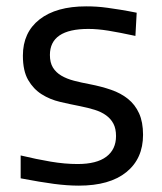

<svg xmlns="http://www.w3.org/2000/svg" viewBox="-20 -573 511 604"><path d="M228 11Q192 11 150 5.5Q108 0 45 -12V-84Q95 -72 139.5 -64.5Q184 -57 224 -57Q284 -57 314.5 -80Q345 -103 345 -145Q345 -168 337 -183.5Q329 -199 314 -210Q299 -221 278 -227.5Q257 -234 232 -239Q201 -245 169 -252.5Q137 -260 111 -276.5Q85 -293 68.5 -321.5Q52 -350 52 -398Q52 -471 104.5 -512Q157 -553 251 -553Q268 -553 284 -552Q300 -551 318 -548.5Q336 -546 358 -542.5Q380 -539 410 -533L406 -460Q355 -471 321 -476.5Q287 -482 258 -482Q137 -482 137 -400Q137 -376 146.5 -360.5Q156 -345 173 -335Q190 -325 213 -319Q236 -313 263 -308Q299 -301 329.5 -290.5Q360 -280 382.5 -262Q405 -244 417.5 -216.5Q430 -189 430 -149Q430 -74 377.5 -31.5Q325 11 228 11Z"/></svg>

Font: Encode Sans
Style: Regular
Weight: 400
Designer: Pablo Impallari, Andres Torresi
Foundry: Pablo Impallari, Andres Torresi
Version: Version 1.000; ttfautohint (v1.00) -l 8 -r 50 -G 200 -x 14 -